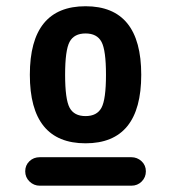

<svg xmlns="http://www.w3.org/2000/svg" viewBox="-20 -756 540 606"><path d="M199.7 -416Q213.9 -389.6 250 -389.6Q286.1 -389.6 300.3 -416Q314.5 -442.4 314.5 -520Q314.5 -597.7 300.3 -624Q286.1 -650.4 250 -650.4Q213.9 -650.4 199.7 -624Q185.5 -597.7 185.5 -520Q185.5 -442.4 199.7 -416ZM74.2 -520Q74.2 -736.3 250 -736.3Q425.8 -736.3 425.8 -520Q425.8 -303.7 250 -303.7Q74.2 -303.7 74.2 -520ZM394.5 -259.8Q413.1 -259.8 426.8 -247.1Q440.4 -234.4 440.4 -215.3Q440.4 -196.3 427.2 -183.1Q414.1 -169.9 394.5 -169.9H105.5Q86.9 -169.9 73.2 -183.1Q59.6 -196.3 59.6 -215.3Q59.6 -234.4 72.8 -247.1Q85.9 -259.8 105.5 -259.8Z"/></svg>

Font: Rounded-X Mgen+ 2m bold
Style: Bold
Weight: 700
Designer: [Source Han Sans]
Ryoko NISHIZUKA  (kana & ideographs); Paul D. Hunt (Latin, Greek & Cyrillic); Wenlong ZHANG  (bopomofo
Version: Version 1.059.20150602